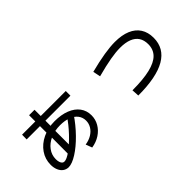

<svg xmlns="http://www.w3.org/2000/svg" viewBox="13 -1148 1703 1703"><g transform="rotate(-45 864.5 -296.5)"><path d="M327.1 -351.6 324.2 -350.6V-595.7H392.6V-350.6L390.6 -351.6V-94.7H326.2ZM158.2 -517.6H706.1V-459H157.2ZM648.4 -204.1Q648.4 -245.1 624.5 -275.9Q600.6 -306.6 557.1 -322.8Q513.7 -338.9 455.1 -338.9Q386.7 -338.9 332.5 -314.5Q278.3 -290 247.1 -247.6Q215.8 -205.1 215.8 -152.3Q215.8 -131.8 220.7 -115.7Q225.6 -99.6 234.4 -91.3Q243.2 -83 254.9 -83Q284.2 -82 338.9 -121.6Q393.6 -161.1 453.6 -224.6Q513.7 -288.1 558.6 -356.4L609.4 -321.3Q555.7 -241.2 487.8 -171.9Q419.9 -102.5 355 -61.5Q290 -20.5 246.1 -20.5Q216.8 -21.5 194.8 -37.6Q172.9 -53.7 160.6 -83Q148.4 -112.3 148.4 -149.4Q148.4 -219.7 187.5 -276.4Q226.6 -333 294.9 -365.7Q363.3 -398.4 446.3 -398.4Q529.3 -398.4 589.8 -374.5Q650.4 -350.6 683.1 -306.6Q715.8 -262.7 715.8 -203.1Q715.8 -152.3 690.4 -108.4Q665 -64.5 620.1 -35.2Q575.2 -5.9 517.6 2.9L495.1 -56.6Q541 -63.5 575.7 -84.5Q610.4 -105.5 629.4 -136.7Q648.4 -168 648.4 -204.1Z M1517.6 -293.9Q1517.6 -344.7 1495.1 -378.9Q1472.7 -413.1 1428.2 -430.7Q1383.8 -448.2 1317.4 -448.2Q1264.6 -448.2 1192.4 -435.5Q1120.1 -422.9 1013.7 -394.5L999 -464.8Q1105.5 -492.2 1184.6 -504.9Q1263.7 -517.6 1321.3 -517.6Q1408.2 -517.6 1468.8 -492.2Q1529.3 -466.8 1560.5 -418Q1591.8 -369.1 1591.8 -299.8Q1591.8 -168 1476.6 -101.1Q1361.3 -34.2 1132.8 -34.2L1128.9 -103.5Q1263.7 -103.5 1349.6 -124Q1435.5 -144.5 1476.6 -186.5Q1517.6 -228.5 1517.6 -293.9Z"/></g></svg>

Font: Pretendard GOV Variable
Style: Regular
Weight: 400
Designer: Base glyphs from Inter by Rasmus Andersson; Hangul glyphs from Noto Sans CJK(Source Han Sans) by Jang Soo-young and Kang
Foundry: Kil Hyung-jin
Version: Version 1.307;Glyphs 3.2 (3192)